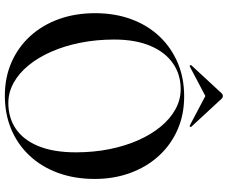

<svg xmlns="http://www.w3.org/2000/svg" viewBox="-92 -814 916 772"><g transform="rotate(90 366.0 -428.0)"><path d="M367.5 -710.5Q441 -710.5 501.8 -683.8Q562.5 -657 606.8 -608.5Q651 -560 675.2 -494.2Q699.5 -428.5 699.5 -351Q699.5 -269.5 675 -203Q650.5 -136.5 605.8 -88.8Q561 -41 499.8 -15.2Q438.5 10.5 365 10.5Q291.5 10.5 230.5 -16.2Q169.5 -43 125.2 -91.5Q81 -140 57 -206.2Q33 -272.5 33 -352.5Q33 -432.5 57.5 -498.5Q82 -564.5 127 -611.8Q172 -659 233 -684.8Q294 -710.5 367.5 -710.5ZM592.5 -275Q592.5 -345.5 580 -408.8Q567.5 -472 544.2 -524.8Q521 -577.5 489.2 -616Q457.5 -654.5 419.2 -675.5Q381 -696.5 338 -696.5Q279.5 -696.5 234.8 -665.5Q190 -634.5 164.5 -574.8Q139 -515 139 -429Q139 -357.5 151.8 -293.5Q164.5 -229.5 187.8 -176.5Q211 -123.5 242.8 -84.8Q274.5 -46 313 -24.8Q351.5 -3.5 394.5 -3.5Q454 -3.5 498.5 -34Q543 -64.5 567.8 -125.2Q592.5 -186 592.5 -275ZM385.5 -806H346.5L481 -735Q487 -731.5 489 -733.5Q490.5 -734.5 490.5 -736.5Q490.5 -738.5 488 -741L382.5 -855Q378 -860.5 374.5 -863.2Q371 -866 366 -866Q361 -866 357.5 -863.2Q354 -860.5 349.5 -855L244 -741Q241.5 -738.5 241.8 -736.5Q242 -734.5 243 -733.5Q245.5 -731.5 251 -735Z"/></g></svg>

Font: Fraunces 96pt
Style: Regular
Weight: 400
Version: Version 1.000;[b76b70a41]